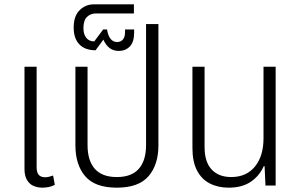

<svg xmlns="http://www.w3.org/2000/svg" viewBox="-20 -856 1379 886"><path d="M176 10Q154 10 135 2Q116 -6 104.5 -25.5Q93 -45 93 -77V-548H149V-85Q149 -60 159 -49Q169 -38 188 -38Q197 -38 207 -40.5Q217 -43 225 -46L233 -3Q220 4 205 7Q190 10 176 10Z M519 10Q418 10 373 -43Q328 -96 328 -185V-548H384V-187Q384 -115 417.5 -77Q451 -39 519 -39Q587 -39 620.5 -77Q654 -115 654 -187V-745H711V-185Q711 -96 665.5 -43Q620 10 519 10Z M528 -621Q503 -621 485.5 -634.5Q468 -648 457 -673L421 -624Q373 -624 346.5 -651Q320 -678 320 -729Q320 -782 347.5 -809Q375 -836 413 -836H598V-794H423Q398 -794 381.5 -778Q365 -762 365 -726Q365 -698 378 -681.5Q391 -665 415 -665L456 -720H474Q478 -692 490 -677Q502 -662 520 -662Q537 -662 547 -673.5Q557 -685 557 -707V-720H599V-706Q599 -662 579 -641.5Q559 -621 528 -621Z M1035 10Q986 10 948 -9.5Q910 -29 889 -69.5Q868 -110 868 -173V-548H924V-177Q924 -109 956.5 -74Q989 -39 1047 -39Q1117 -39 1156.5 -87.5Q1196 -136 1196 -218V-548H1252V0H1205L1201 -89H1197Q1177 -44 1137 -17Q1097 10 1035 10Z"/></svg>

Font: Noto Sans Thai SemiCondensed Light
Style: Regular
Weight: 300
Width: 4
Designer: Monotype Design Team
Foundry: Monotype Imaging Inc.
Version: Version 2.001